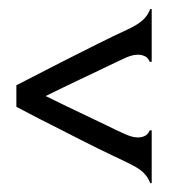

<svg xmlns="http://www.w3.org/2000/svg" viewBox="-20 -452 411 435"><path d="M17.1 -258.8Q70.8 -286.6 118.7 -311Q139.2 -321.3 159.9 -331.8Q180.7 -342.3 199.7 -351.8Q218.8 -361.3 234.4 -368.9Q250 -376.5 259.8 -380.9Q270.5 -385.7 279.8 -390.6Q289.1 -395.5 296.9 -401.1Q304.7 -406.7 310.5 -414.1Q316.4 -421.4 320.3 -431.6H323.7V-312H319.3Q315.4 -321.3 308.1 -324.7Q300.8 -328.1 292.5 -328.1Q284.2 -328.1 275.9 -325.4Q267.6 -322.8 261.7 -319.8Q255.9 -316.9 245.1 -312Q234.4 -307.1 220.9 -300.5Q207.5 -293.9 191.9 -286.6Q176.3 -279.3 161.1 -272Q125 -254.9 83.5 -234.4Q125 -213.9 161.1 -196.8Q176.3 -189.5 191.9 -182.1Q207.5 -174.8 220.9 -168.2Q234.4 -161.6 245.1 -156.5Q255.9 -151.4 261.7 -148.9Q267.6 -146 275.9 -143.3Q284.2 -140.6 292.5 -140.6Q300.8 -140.6 308.1 -144Q315.4 -147.5 319.3 -156.7H323.7V-37.1H320.3Q316.4 -47.4 310.5 -54.7Q304.7 -62 296.9 -67.6Q289.1 -73.2 279.8 -77.9Q270.5 -82.5 259.8 -87.9Q250 -92.3 234.4 -99.9Q218.8 -107.4 199.7 -116.7Q180.7 -126 159.9 -136.7Q139.2 -147.5 118.7 -157.7Q70.8 -181.6 17.1 -210Z"/></svg>

Font: Smythe
Style: Regular
Weight: 400
Version: Version 1.000